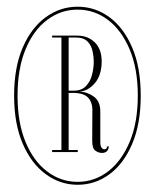

<svg xmlns="http://www.w3.org/2000/svg" viewBox="-20 -726 449 558"><path d="M205.5 -189Q155 -189 113 -219.8Q71 -250.5 46 -308.5Q21 -366.5 21 -448Q21 -530 46 -587.8Q71 -645.5 113 -676Q155 -706.5 205.5 -706.5Q256.5 -706.5 298 -676Q339.5 -645.5 364.2 -587.8Q389 -530 389 -448Q389 -366 364.2 -308Q339.5 -250 298 -219.5Q256.5 -189 205.5 -189ZM205.5 -197.5Q254.5 -197.5 294 -227.8Q333.5 -258 357 -314Q380.5 -370 380.5 -448Q380.5 -526 357 -582Q333.5 -638 294 -668Q254.5 -698 205.5 -698Q156.5 -698 116.8 -668Q77 -638 54 -582Q31 -526 31 -448Q31 -370 54 -314Q77 -258 116.8 -227.8Q156.5 -197.5 205.5 -197.5ZM276.5 -281.5Q267 -281.5 257.5 -287.8Q248 -294 248 -317Q248 -339 248.2 -362.5Q248.5 -386 248.5 -407.5Q248.5 -428.5 236 -442.2Q223.5 -456 191.5 -456H179.5V-290H206V-284H131.5V-290H158.5V-617H131.5V-622.5H204.5Q235.5 -622.5 255.5 -602.8Q275.5 -583 275.5 -548Q275.5 -507.5 255.8 -484.5Q236 -461.5 211 -459.5Q232.5 -459.5 252 -445.8Q271.5 -432 271.5 -402.5V-313Q271.5 -301.5 275.2 -296.8Q279 -292 283 -292Q290.5 -292 291.5 -300.5H296.5Q294 -281.5 276.5 -281.5ZM179.5 -462.5H194.5Q217 -462.5 229.8 -475.8Q242.5 -489 247.5 -508.8Q252.5 -528.5 252.5 -547Q252.5 -560 249.2 -576.5Q246 -593 234.8 -605Q223.5 -617 199.5 -617H179.5Z"/></svg>

Font: Imbue 100pt Thin
Style: Regular
Weight: 100
Designer: Tyler Finck
Foundry: Etcetera Type Company
Version: Version 1.102; ttfautohint (v1.8.3)